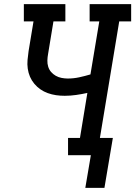

<svg xmlns="http://www.w3.org/2000/svg" viewBox="-20 -755 658 934"><path d="M488 159H395L422 0H311V-84H369L405 -303Q378 -297 350 -293Q322 -289 295 -289Q273 -289 252.5 -292Q232 -295 212.5 -302Q193 -309 176.5 -320.5Q160 -332 147 -347.5Q134 -363 126 -381.5Q118 -400 115 -421Q112 -442 114 -463.5Q116 -485 119 -506L143 -651H96V-735H298V-651H240L214 -493Q211 -477 210.5 -461Q210 -445 214.5 -430.5Q219 -416 228.5 -405Q238 -394 251 -386.5Q264 -379 279.5 -376Q295 -373 310 -373Q338 -373 365.5 -379Q393 -385 420 -393L463 -651H416V-735H618V-651H560L466 -84H529Z"/></svg>

Font: Iosevka Slab Medium Extended
Style: Italic
Weight: 500
Width: 7
Italic angle: -9°
Monospace: yes
Designer: Belleve Invis
Foundry: Belleve Invis
Version: Version 11.1.0; ttfautohint (v1.8.3)